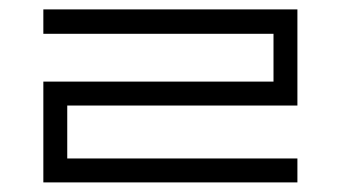

<svg xmlns="http://www.w3.org/2000/svg" viewBox="-20 -380 710 400"><path d="M70.3 -360.4Q247.1 -360.4 599.6 -360.4Q599.6 -346.7 599.6 -320.3Q599.6 -316.4 599.6 -309.6Q599.6 -259.8 599.6 -160.2Q589.8 -160.2 570.3 -160.2Q563.5 -160.2 549.8 -160.2Q406.2 -160.2 120.1 -160.2Q120.1 -123 120.1 -49.8Q280.3 -49.8 599.6 -49.8Q599.6 -33.2 599.6 0Q422.9 0 70.3 0Q70.3 -13.7 70.3 -40Q70.3 -43 70.3 -49.8Q70.3 -103.5 70.3 -210Q83 -210 110.4 -210Q113.3 -210 120.1 -210Q263.7 -210 549.8 -210Q549.8 -243.2 549.8 -309.6Q389.6 -309.6 70.3 -309.6Q70.3 -322.3 70.3 -335Q70.3 -347.7 70.3 -360.4Z"/></svg>

Font: Tsing
Style: Bold
Weight: 400
Designer: iepn
Foundry: Jiangxue academy
Version: Version 1.0